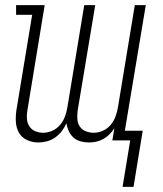

<svg xmlns="http://www.w3.org/2000/svg" viewBox="-20 -550 640 752"><path d="M460 182 490 0H420L428 -48Q420 -35 409 -24Q398 -13 384.5 -5.5Q371 2 356.5 5Q342 8 328 8Q311 8 295 3.5Q279 -1 267.5 -11.5Q256 -22 249.5 -36.5Q243 -51 240 -67Q233 -51 222 -36.5Q211 -22 196 -11.5Q181 -1 164 3.5Q147 8 130 8Q106 8 85 -2Q64 -12 53.5 -31.5Q43 -51 42 -75Q41 -99 45 -123L106 -492H43V-530H155L87 -116Q84 -100 85.5 -83.5Q87 -67 95.5 -54.5Q104 -42 118.5 -36Q133 -30 149 -30Q167 -30 185 -38Q203 -46 215.5 -61Q228 -76 234.5 -94Q241 -112 244 -130L310 -530H353L284 -116Q282 -100 283 -83.5Q284 -67 292.5 -54.5Q301 -42 316 -36Q331 -30 347 -30Q365 -30 383 -38Q401 -46 413.5 -61Q426 -76 432.5 -94Q439 -112 442 -130L508 -530H551L469 -38H539L503 182Z"/></svg>

Font: Iosevka Curly Slab XLtEx
Style: Italic
Weight: 200
Width: 7
Italic angle: -9°
Monospace: yes
Designer: Belleve Invis
Foundry: Belleve Invis
Version: Version 11.1.0; ttfautohint (v1.8.3)